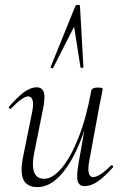

<svg xmlns="http://www.w3.org/2000/svg" viewBox="-20 -752 502 785"><path d="M307 -727 321 -478Q321 -475 315 -474.5Q309 -474 309 -477L283 -643L197 -474Q196 -472 191 -473.5Q186 -475 187 -478L288 -727Q290 -732 298.5 -732Q307 -732 307 -727ZM133 13Q90 13 75.5 -18Q61 -49 76 -119L112 -297Q118 -328 113 -343Q108 -358 95 -358Q84 -358 66 -345Q48 -332 26 -309Q22 -305 18 -309Q14 -313 18 -317Q51 -355 78 -375Q105 -395 130 -395Q153 -395 159.5 -373.5Q166 -352 154 -297L122 -138Q109 -78 119 -49.5Q129 -21 161 -21Q194 -21 230.5 -63Q267 -105 299.5 -185.5Q332 -266 353 -380L364 -379Q344 -263 308.5 -174.5Q273 -86 228 -36.5Q183 13 133 13ZM326 9Q303 9 297.5 -12.5Q292 -34 302 -89L353 -380Q355 -394 379 -394Q392 -394 396 -392.5Q400 -391 400 -388Q400 -385 395 -361.5Q390 -338 385 -312L344 -89Q334 -28 361 -28Q373 -28 392 -40Q411 -52 433 -75Q436 -79 440.5 -74.5Q445 -70 441 -67Q407 -29 379.5 -10Q352 9 326 9Z"/></svg>

Font: Cormorant Light
Style: Italic
Weight: 300
Italic angle: -10°
Designer: Christian Thalmann (Catharsis Fonts)
Foundry: Catharsis Fonts
Version: Version 4.000